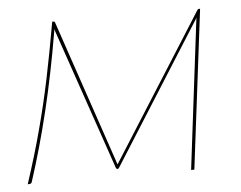

<svg xmlns="http://www.w3.org/2000/svg" viewBox="-42 -543 744 593"><g transform="rotate(-5 330.0 -247.0)"><path d="M302.5 -37Q303.5 -38.5 304.8 -40.2Q306 -42 307.5 -44.5L590 -490.5Q592 -493.5 595 -493.5H598.5L537.5 0H527.5L583.5 -456.5Q584 -459 584.2 -461.8Q584.5 -464.5 585.5 -467.5L307.5 -28Q306.5 -26.5 305.2 -24.8Q304 -23 302 -23H300Q298.5 -23 297.8 -24.8Q297 -26.5 296 -28L144 -470.5Q144 -467.5 143.8 -464.8Q143.5 -462 143 -459.5Q122 -335.5 94.8 -222.2Q67.5 -109 34 -6Q32.5 0 24.5 0H21Q35 -43 47 -82.8Q59 -122.5 69.2 -161Q79.5 -199.5 88.8 -238Q98 -276.5 106.5 -317Q115 -357.5 123.2 -401Q131.5 -444.5 140 -493.5H144Q147.5 -493.5 148.5 -490.5L300 -44.5Z"/></g></svg>

Font: Lato Hairline
Style: Italic
Weight: 100
Italic angle: -7°
Designer: Lukasz Dziedzic
Foundry: tyPoland Lukasz Dziedzic
Version: Version 2.007; 2014-02-27